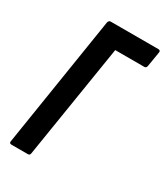

<svg xmlns="http://www.w3.org/2000/svg" viewBox="-166 -730 700 805"><g transform="rotate(30 183.5 -327.5)"><path d="M25 0Q13 0 15 -11L115 -644Q118 -655 127 -655H357Q369 -655 367 -644L355 -572Q353 -561 344 -561H203L115 -11Q114 0 104 0Z"/></g></svg>

Font: Sofia Sans Extra Condensed
Style: Bold Italic
Weight: 700
Italic angle: -9°
Designer: Botio Nikoltchev, Ani Petrova
Foundry: lettersoup
Version: Version 4.101